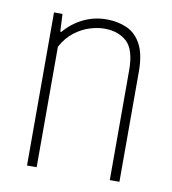

<svg xmlns="http://www.w3.org/2000/svg" viewBox="-67 -607 599 667"><g transform="rotate(10 232.5 -274.0)"><path d="M72 0V-540H102L105 -478H109Q137 -511 175 -529.5Q213 -548 257 -548Q297 -548 329 -533.5Q361 -519 379.5 -484Q398 -449 398 -388V0H364V-387Q364 -460 334 -487.5Q304 -515 255 -515Q232 -515 204.5 -506.8Q177 -498.5 150.8 -478.8Q124.5 -459 106 -425V0Z"/></g></svg>

Font: Encode Sans Condensed Thin
Style: Regular
Weight: 100
Width: 3
Designer: Multiple Designers
Foundry: Impallari Type
Version: Version 3.000; ttfautohint (v1.8.3) -l 8 -r 50 -G 200 -x 14 